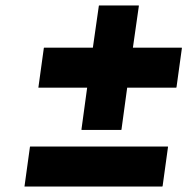

<svg xmlns="http://www.w3.org/2000/svg" viewBox="-20 -688 688 705"><path d="M91 -150 90 -149 70 -4V-3H575L577 -4L597 -149L596 -150ZM425 -211 426 -212 447 -366H626L628 -367L648 -512L647 -513H468L490 -667L489 -668H344L343 -667L321 -513H142L141 -512L121 -367V-366H300L279 -212L280 -211Z"/></svg>

Font: Hussar Woodtype
Style: SeBdObl
Weight: 900
Foundry: Cannot Into Space Fonts
Version: Version 1.07